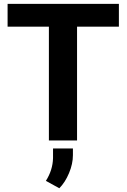

<svg xmlns="http://www.w3.org/2000/svg" viewBox="-20 -731 659 999"><path d="M598.6 -592.3H380.9V0H234.4V-592.3H19.5V-710.9H598.6ZM288.6 248.5 218.8 210Q254.4 153.8 255.9 91.8V41.5H359.4V76.2Q359.4 121.6 339.1 169.9Q318.8 218.3 288.6 248.5Z"/></svg>

Font: MAUL Bold
Style: Bold
Weight: 700
Designer: MAUL
Version: Version 1.0; 2020; ttfautohint (v1.8.3)